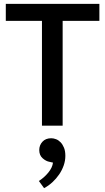

<svg xmlns="http://www.w3.org/2000/svg" viewBox="-20 -650 543 993"><path d="M494 -630V-542H304V0H197V-542H10V-630ZM236 187Q218 184 200.5 168.5Q183 153 183 126Q183 101 199.5 83Q216 65 245 65Q257 65 270 70Q283 75 293.5 86Q304 97 311 114Q318 131 318 156Q318 181 309.5 205.5Q301 230 286 252Q271 274 251 292.5Q231 311 208 323L181 286Q208 269 229.5 243Q251 217 254 191Z"/></svg>

Font: Ek Mukta Medium
Style: Regular
Weight: 500
Designer: Girish Dalvi and Yashodeep Gholap
Foundry: Ek Type
Version: Version 2.538;PS 1.002;hotconv 16.6.51;makeotf.lib2.5.65220;